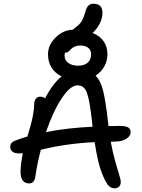

<svg xmlns="http://www.w3.org/2000/svg" viewBox="-20 -1045 766 1035"><path d="M84 -217.8Q60.1 -217.8 47.6 -227.3Q35.2 -236.8 35.2 -252Q35.2 -265.1 41.7 -273.7Q48.3 -282.2 64.9 -288.1Q99.1 -301.3 127.9 -309.1Q141.1 -355 146.2 -373Q151.4 -391.1 157.7 -423.6Q164.1 -456.1 164.1 -479Q164.1 -500 172.6 -512Q181.2 -523.9 196.8 -523.9Q211.4 -523.9 223.1 -515.1Q264.2 -594.7 312 -632.8Q238.8 -670.4 238.8 -752.9Q238.8 -802.2 279.3 -842.5Q319.8 -882.8 372.1 -884.8Q374 -886.2 386.2 -896Q410.2 -914.1 419.9 -930.2Q429.7 -946.3 439 -977.1Q445.8 -1004.4 456.5 -1014.6Q467.3 -1024.9 483.9 -1024.9Q532.2 -1024.9 532.2 -976.1Q532.2 -946.3 517.6 -917.7Q502.9 -889.2 479 -867.2Q517.1 -853 538.1 -823.2Q559.1 -793.5 559.1 -752.9Q559.1 -716.8 542 -686.5Q524.9 -656.2 495.1 -637.2Q522.9 -609.4 536.4 -554Q549.8 -498.5 562 -390.1Q562.5 -386.2 563.5 -377.7Q564.5 -369.1 564.9 -365.2Q583 -366.2 621.1 -366.2Q657.7 -366.2 670.9 -358.2Q684.1 -350.1 684.1 -332Q684.1 -312 661.1 -297.1Q638.2 -282.2 606 -282.2Q601.1 -282.2 591.6 -281.5Q582 -280.8 577.1 -280.8Q587.4 -224.1 601.1 -175.5Q614.7 -127 622.8 -101.8Q630.9 -76.7 630.9 -64Q630.9 -48.3 621.8 -39.1Q612.8 -29.8 597.2 -29.8Q576.2 -29.8 561.8 -47.9Q547.4 -65.9 528.8 -112.8Q507.8 -165 490.2 -278.8Q338.4 -271.5 200.2 -237.8Q180.2 -162.1 170.9 -95.2Q166 -56.2 137.2 -56.2Q90.8 -56.2 90.8 -120.1Q90.8 -158.2 103 -219.2Q94.2 -217.8 84 -217.8ZM328.1 -744.1Q328.1 -720.2 348.4 -705.6Q368.7 -690.9 400.9 -690.9Q434.6 -690.9 452.9 -707.3Q471.2 -723.6 471.2 -753.9Q471.2 -774.4 455.6 -787.1Q439.9 -799.8 413.1 -799.8Q396 -799.8 382.6 -793.7Q369.1 -787.6 362.8 -780.5Q356.4 -773.4 349.4 -767.3Q342.3 -761.2 335.9 -761.2H330.1Q328.1 -751.5 328.1 -744.1ZM397.9 -585Q359.4 -585 313 -515.4Q266.6 -445.8 228 -333Q345.2 -356 479 -361.8Q477.1 -374.5 475.1 -397.9Q462.9 -506.8 448.2 -545.9Q433.6 -585 397.9 -585Z"/></svg>

Font: Shantell Sans Irregular Bouncy
Style: Regular
Weight: 400
Designer: Stephen Nixon, Anya Danilova, Shantell Martin
Foundry: Arrow Type
Version: Version 1.006;[9816181b4]